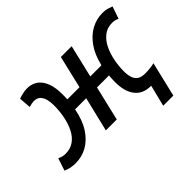

<svg xmlns="http://www.w3.org/2000/svg" viewBox="-166 -792 1195 1195"><g transform="rotate(-45 432.0 -194.0)"><path d="M685 144 720 3Q719 3 718.5 3Q718 3 717 3Q649 3 613 -42.5Q577 -88 577 -169Q577 -185 577.5 -199Q578 -213 580 -228H474L420 0H324L379 -228H281Q266 -147 231 -93.5Q196 -40 149 -14Q102 12 47 12Q24 12 4.5 8Q-15 4 -35 -5L-8 -87Q6 -80 18.5 -77Q31 -74 44 -74Q87 -74 117.5 -95.5Q148 -117 167.5 -155Q187 -193 196.5 -241Q206 -289 206 -341Q206 -370 199.5 -393.5Q193 -417 178 -431.5Q163 -446 135 -446Q127 -446 116 -444Q105 -442 92 -438L86 -517Q106 -524 125.5 -528Q145 -532 160 -532Q225 -532 258.5 -484Q292 -436 292 -352Q292 -339 292 -328Q292 -317 291 -306H398L449 -521H544L493 -306H591Q609 -382 644.5 -432Q680 -482 726.5 -507Q773 -532 825 -532Q851 -532 866 -527.5Q881 -523 899 -516L871 -435Q859 -441 848.5 -443.5Q838 -446 825 -446Q781 -446 750 -421.5Q719 -397 700 -357.5Q681 -318 672 -271.5Q663 -225 663 -181Q663 -150 670.5 -126Q678 -102 696.5 -89.5Q715 -77 749 -77Q770 -77 791.5 -79.5Q813 -82 829 -86L774 144Z"/></g></svg>

Font: Ubuntu Sans Medium
Style: Italic
Weight: 500
Italic angle: -13.5°
Designer: Dalton Maag Ltd
Foundry: Dalton Maag Ltd
Version: Version 1.006